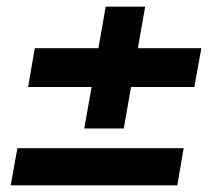

<svg xmlns="http://www.w3.org/2000/svg" viewBox="-20 -643 622 574"><path d="M12 -89 32 -200H529L510 -89ZM232 -259 296 -623H414L350 -259ZM64 -383 84 -499H582L561 -383Z"/></svg>

Font: DM Sans 11pt ExtraBold
Style: Italic
Weight: 800
Italic angle: -10°
Version: Version 4.004;gftools[0.9.30]